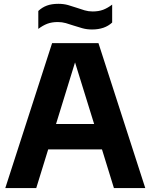

<svg xmlns="http://www.w3.org/2000/svg" viewBox="-20 -960 768 980"><path d="M7 0 246 -740H482.5L721.5 0H561.5L500.5 -197.5H226L165 0ZM266 -327H460.5L363 -641.5ZM450 -809.5Q423 -809.5 400 -816Q377 -822.5 355.5 -829.5Q335.5 -836.5 316 -842Q296.5 -847.5 275 -847.5Q244.5 -847.5 221.5 -838.8Q198.5 -830 175.5 -812.5V-904Q195 -922.5 219.5 -931.5Q244 -940.5 278 -940.5Q305 -940.5 328 -934Q351 -927.5 372.5 -920Q392.5 -913 412 -907.2Q431.5 -901.5 453 -901.5Q483.5 -901.5 506.5 -910.2Q529.5 -919 552.5 -936.5V-845Q514.5 -809.5 450 -809.5Z"/></svg>

Font: Encode Sans
Style: Bold
Weight: 700
Designer: Multiple Designers
Foundry: Impallari Type
Version: Version 3.002; ttfautohint (v1.8.3) -l 8 -r 50 -G 200 -x 14 